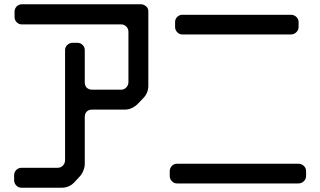

<svg xmlns="http://www.w3.org/2000/svg" viewBox="-20 -773 1496 897"><path d="M80 104H268Q304 104 328 78L352 52Q362 42 369 25Q376 8 376 -7V-226Q376 -242 385 -251.5Q394 -261 411 -261H564Q581 -261 596.5 -268.5Q612 -276 624 -288L648 -313Q673 -338 673 -372V-721Q673 -735 662 -744Q651 -753 638 -753H82Q68 -753 58 -743Q48 -733 48 -718V-695Q48 -679 58 -669Q68 -659 82 -659H546Q560 -659 570 -649Q580 -639 580 -624V-390Q580 -375 570 -364.5Q560 -354 546 -354H411Q395 -354 385.5 -363Q376 -372 376 -390V-539Q376 -553 366 -563Q356 -573 342 -573H319Q305 -573 294.5 -563Q284 -553 284 -539V-25Q284 -10 274 0.5Q264 11 248 11H80Q66 11 56 21Q46 31 46 46V69Q46 83 56 93.5Q66 104 80 104Z M832 -612H1339Q1354 -612 1364.5 -622.5Q1375 -633 1375 -647V-670Q1375 -684 1364.5 -694Q1354 -704 1339 -704H832Q818 -704 808 -694Q798 -684 798 -670V-647Q798 -633 808 -622.5Q818 -612 832 -612ZM807 84H1374Q1389 84 1399.5 73.5Q1410 63 1410 49V27Q1410 12 1399.5 2Q1389 -8 1374 -8H807Q793 -8 783 2Q773 12 773 27V49Q773 63 783 73.5Q793 84 807 84Z"/></svg>

Font: WDXL Lubrifont JP N
Style: Regular
Weight: 400
Designer: [WDXL Lubrifont] Copyright 2020-2022 (c) NightFurySL2001, Skr-ZERO; [ZCOOL QingKe HuangYou] Copyright 2018-2022 (c) The 
Version: Version 2.001;hotconv 1.1.1;makeotfexe 2.6.0